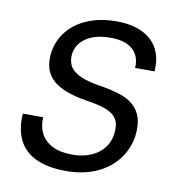

<svg xmlns="http://www.w3.org/2000/svg" viewBox="-67 -596 635 670"><g transform="rotate(10 251.0 -260.5)"><path d="M210 12Q145 12 102.5 -8Q60 -28 41.5 -67Q23 -106 27 -159H99Q97 -127 109.5 -102Q122 -77 150 -62.5Q178 -48 221 -48Q258 -48 286.5 -60Q315 -72 332 -93.5Q349 -115 353 -142Q358 -176 347 -195.5Q336 -215 309 -225.5Q282 -236 240 -242Q201 -248 170 -259Q139 -270 119 -287Q99 -304 91 -329.5Q83 -355 88 -390Q95 -432 122 -464.5Q149 -497 193 -515Q237 -533 294 -533Q373 -533 416 -494.5Q459 -456 454 -384H385Q388 -425 362 -449Q336 -473 283 -473Q229 -473 197 -451.5Q165 -430 160 -395Q157 -372 166 -353.5Q175 -335 201 -322Q227 -309 272 -302Q311 -296 342.5 -286.5Q374 -277 394.5 -259.5Q415 -242 423.5 -215.5Q432 -189 427 -149Q419 -100 389.5 -63.5Q360 -27 314 -7.5Q268 12 210 12Z"/></g></svg>

Font: DM Sans 10pt Light
Style: Italic
Weight: 300
Italic angle: -10°
Version: Version 4.004;gftools[0.9.30]